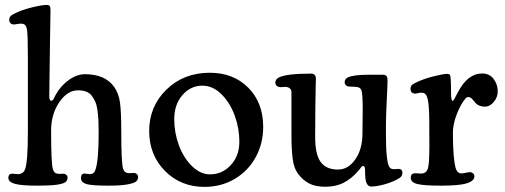

<svg xmlns="http://www.w3.org/2000/svg" viewBox="-20 -730 2008 763"><path d="M90.8 -208V-498.5Q90.8 -589.4 87.4 -611.8Q84 -634.3 68.4 -635.7Q59.6 -636.7 48.6 -634.5Q37.6 -632.3 32.7 -632.8Q25.4 -633.8 21 -638.7Q16.6 -643.6 16.6 -651.4Q16.6 -661.1 23.2 -667Q29.8 -672.9 49.3 -681.6Q71.8 -691.9 109.4 -701.2Q147 -710.4 165.5 -710.4Q174.3 -710.4 177.5 -706.1Q180.7 -701.7 180.7 -690.4Q180.7 -681.2 178.2 -529.1Q175.8 -377 175.8 -349.1Q175.8 -329.6 183.6 -329.6Q186 -329.6 187.7 -330.6Q189.5 -331.5 191.2 -333.7Q192.9 -335.9 193.8 -337.9Q194.8 -339.8 196.8 -344.2Q198.7 -348.6 200.2 -351.1Q219.2 -387.2 252 -411.1Q284.7 -435.1 317.4 -435.1Q396.5 -435.1 432.6 -386.2Q452.1 -359.4 457 -321.3Q461.9 -283.2 461.9 -209Q461.9 -82 469.2 -59.6Q474.1 -43.5 489.3 -42Q495.1 -41.5 502.9 -42.2Q510.7 -43 515.1 -42.5Q520.5 -41.5 524.7 -37.4Q528.8 -33.2 528.8 -26.9Q528.8 -16.1 521.5 -9.3Q514.2 -2.4 487.3 2.7Q460.4 7.8 412.1 7.8Q345.7 7.8 323.7 1.5Q301.8 -4.9 301.8 -22.5Q301.8 -39.1 314 -40.5Q317.9 -40.5 326.4 -39.1Q335 -37.6 339.4 -38.1Q344.2 -38.6 347.2 -39.8Q350.1 -41 353.5 -44.7Q356.9 -48.3 358.9 -54.7Q372.1 -89.4 372.1 -205.1Q372.1 -232.4 371.1 -251.5Q370.1 -270.5 367.4 -291Q364.7 -311.5 359.1 -324.7Q353.5 -337.9 344.7 -349.4Q335.9 -360.8 322.3 -366Q308.6 -371.1 290 -371.1Q247.6 -371.1 215.3 -323.5Q183.1 -275.9 183.1 -210.9Q183.1 -83 189.9 -58.6Q194.8 -40.5 210 -39.6Q216.3 -38.6 223.6 -39.3Q231 -40 234.9 -39.6Q240.2 -38.6 244.4 -34.4Q248.5 -30.3 248.5 -24.9Q248.5 -12.7 239.7 -6.1Q231 0.5 204.8 4.2Q178.7 7.8 129.4 7.8Q64.5 7.8 38.8 0.5Q13.2 -6.8 13.2 -23.4Q13.2 -38.1 25.4 -39.6Q29.8 -40 40.5 -38.8Q51.3 -37.6 55.7 -38.1Q73.7 -41 79.1 -56.2Q90.8 -83.5 90.8 -208Z M572.8 -209.5Q572.8 -307.1 641.4 -374Q710 -440.9 814 -440.9Q907.7 -440.9 966.8 -381.3Q1025.9 -321.8 1025.9 -225.6Q1025.9 -159.2 995.8 -104.7Q965.8 -50.3 912.4 -18.8Q858.9 12.7 792.5 12.7Q698.2 12.7 635.5 -50.8Q572.8 -114.3 572.8 -209.5ZM814.9 -37.1Q863.3 -37.1 897.2 -74Q931.2 -110.8 931.2 -167Q931.2 -219.7 912.8 -270.5Q894.5 -321.3 860.1 -355.5Q825.7 -389.6 784.2 -389.6Q737.8 -389.6 705.1 -352.3Q672.4 -314.9 672.4 -256.3Q672.4 -203.1 690.9 -152.8Q709.5 -102.5 742.9 -69.8Q776.4 -37.1 814.9 -37.1Z M1513.7 -230V-195.8Q1513.7 -140.1 1517.1 -109.4Q1520.5 -78.6 1525.9 -68.8Q1531.2 -59.1 1540 -58.1Q1546.4 -57.1 1554.2 -58.1Q1562 -59.1 1566.4 -58.6Q1579.1 -57.1 1579.1 -43.9Q1579.1 -34.2 1574.2 -28.3Q1569.3 -22.5 1552.7 -14.2Q1529.8 -2.9 1502 4.2Q1474.1 11.2 1456.5 11.2Q1448.7 11.2 1444.6 8.3Q1440.4 5.4 1436 -3.9Q1430.7 -14.6 1430.7 -55.7Q1430.7 -70.3 1422.4 -70.3Q1419.9 -70.3 1418 -68.6Q1416 -66.9 1412.4 -61.5Q1408.7 -56.2 1406.2 -53.7Q1377.9 -20.5 1346.4 -4.2Q1314.9 12.2 1272.9 12.2Q1232.9 12.2 1207.3 -1.5Q1181.6 -15.1 1162.6 -42Q1147.9 -62.5 1143.1 -99.1Q1138.2 -135.7 1138.2 -194.3V-364.3Q1138.2 -373.5 1131.8 -378.7Q1125.5 -383.8 1116.7 -384.8Q1111.8 -384.8 1102.3 -384Q1092.8 -383.3 1089.4 -384.3Q1084 -384.8 1079.1 -389.6Q1074.2 -394.5 1074.2 -401.4Q1074.2 -414.1 1085.9 -420.9Q1115.2 -437.5 1216.8 -437.5Q1235.4 -437.5 1235.4 -416Q1235.4 -414.6 1234.6 -387.9Q1233.9 -361.3 1233.2 -307.4Q1232.4 -253.4 1232.4 -185.5Q1232.4 -116.2 1254.4 -86.2Q1276.4 -56.2 1323.2 -56.2Q1363.8 -56.2 1392.1 -96.9Q1420.4 -137.7 1420.4 -200.2Q1420.4 -214.4 1420.9 -248Q1421.4 -281.7 1421.4 -299.3Q1421.4 -354.5 1416.5 -370.6Q1412.1 -383.8 1394.5 -384.8Q1388.7 -385.3 1380.1 -385.5Q1371.6 -385.7 1366.7 -386.2Q1358.9 -386.7 1354.2 -391.6Q1349.6 -396.5 1349.6 -402.8Q1349.6 -416.5 1363.3 -422.9Q1386.2 -433.1 1447.8 -433.1H1500Q1511.2 -433.1 1515.6 -428.2Q1520 -423.3 1520 -409.7Q1520 -390.6 1516.8 -329.1Q1513.7 -267.6 1513.7 -230Z M1686 -201.7V-236.3Q1686 -305.7 1680.4 -333Q1674.8 -360.4 1659.2 -361.3Q1649.9 -362.3 1640.9 -359.9Q1631.8 -357.4 1627.9 -357.9Q1611.3 -359.9 1611.3 -377Q1611.3 -387.7 1618.2 -393.3Q1625 -398.9 1644.5 -407.2Q1672.4 -419.4 1708.3 -428Q1744.1 -436.5 1757.8 -436.5Q1763.7 -436.5 1766.4 -433.8Q1769 -431.2 1769.8 -427.5Q1770.5 -423.8 1771 -415.5Q1772.5 -394 1772.5 -358.9Q1772.5 -329.1 1779.3 -329.1Q1782.7 -329.1 1799.3 -362.8Q1838.4 -438 1896 -438Q1925.3 -438 1941.7 -416.3Q1958 -394.5 1958 -366.7Q1958 -344.2 1942.6 -325.2Q1927.2 -306.2 1906.7 -306.2Q1894.5 -306.2 1885.3 -310.1Q1876 -314 1870.8 -319.6Q1865.7 -325.2 1861.3 -330.8Q1856.9 -336.4 1852.3 -340.3Q1847.7 -344.2 1841.8 -344.2Q1834 -344.2 1830.1 -338.9Q1810.5 -315.9 1795.2 -276.1Q1779.8 -236.3 1779.8 -203.1Q1779.8 -100.1 1791 -61.5Q1796.4 -42.5 1812 -41Q1818.4 -40.5 1831.8 -43.5Q1845.2 -46.4 1850.1 -45.9Q1856 -44.9 1860.6 -40.5Q1865.2 -36.1 1865.2 -29.3Q1865.2 -11.2 1835.4 -1.7Q1805.7 7.8 1733.9 7.8Q1664.1 7.8 1638.2 1.2Q1612.3 -5.4 1612.3 -23.4Q1612.3 -39.6 1625 -41Q1629.9 -42 1641.4 -41Q1652.8 -40 1656.7 -40.5Q1672.9 -41.5 1679.2 -57.1Q1681.6 -63.5 1683.3 -75.9Q1685.1 -88.4 1685.5 -106.9Q1686 -125.5 1686.3 -138.4Q1686.5 -151.4 1686.3 -173.8Q1686 -196.3 1686 -201.7Z"/></svg>

Font: Cooper* Medium
Style: Regular
Weight: 500
Designer: Owen Earl
Foundry: indestructible type*
Version: Version 0.001